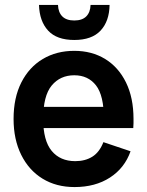

<svg xmlns="http://www.w3.org/2000/svg" viewBox="-20 -747 596 778"><path d="M282 11Q208 11 152.5 -23Q97 -57 66 -119.5Q35 -182 35 -265Q35 -351 66.5 -413Q98 -475 153.5 -508Q209 -541 281 -541Q352 -541 406 -508Q460 -475 490.5 -413Q521 -351 521 -265Q521 -256 521 -248Q521 -240 520 -228H117V-314H434L401 -265Q401 -360 369 -401Q337 -442 281 -442Q224 -442 189.5 -400.5Q155 -359 155 -265Q155 -177 189.5 -135.5Q224 -94 285 -94Q325 -94 354 -112Q383 -130 399 -171L509 -134Q485 -66 425.5 -27.5Q366 11 282 11ZM281 -585Q210 -585 175 -623Q140 -661 138 -727H215Q216 -697 232.5 -680.5Q249 -664 281 -664Q313 -664 329.5 -680.5Q346 -697 347 -727H424Q423 -661 387.5 -623Q352 -585 281 -585Z"/></svg>

Font: Radio Canada Big Medium
Style: Regular
Weight: 500
Designer: Étienne Aubert Bonn
Foundry: Coppers and Brasses
Version: Version 1.001